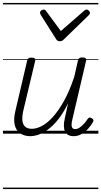

<svg xmlns="http://www.w3.org/2000/svg" viewBox="-20 -905 686 1300"><path d="M185 17Q146 17 117.5 -1.5Q89 -20 79.5 -59.5Q70 -99 86 -162L164 -495Q167 -506 173 -510.5Q179 -515 193 -515Q209 -515 215 -509.5Q221 -504 218 -492L139 -161Q129 -119 131.5 -90.5Q134 -62 150 -47.5Q166 -33 196 -33Q227 -33 263.5 -52Q300 -71 338 -113Q376 -155 413.5 -222Q451 -289 483 -386L508 -496Q511 -507 517 -511.5Q523 -516 537 -516Q553 -516 559.5 -510.5Q566 -505 563 -494L471 -101Q465 -78 464.5 -62.5Q464 -47 470 -39Q476 -31 488 -31Q504 -31 519 -41Q534 -51 548 -66.5Q562 -82 574 -100Q579 -108 586 -109Q593 -110 602 -104Q611 -99 612.5 -92.5Q614 -86 610 -79Q598 -58 578.5 -35.5Q559 -13 533.5 2Q508 17 479 17Q456 17 441.5 8.5Q427 0 420 -15Q413 -30 412.5 -52Q412 -74 418 -100L441 -206Q411 -144 377.5 -101Q344 -58 310 -32Q276 -6 244 5.5Q212 17 185 17ZM567 -840Q575 -840 582 -833Q589 -826 589 -818Q589 -813 587 -809.5Q585 -806 581 -802L413 -639Q406 -631 399 -628.5Q392 -626 384 -626Q376 -626 370.5 -629Q365 -632 360 -640L256 -804Q254 -808 252.5 -812Q251 -816 251 -819Q251 -828 259.5 -834Q268 -840 275 -840Q281 -840 285 -837.5Q289 -835 292 -830L392 -695L547 -830Q553 -835 557 -837.5Q561 -840 567 -840ZM0 365H646V375H0ZM0 -20H646V0H0ZM0 -505H646V-500H0ZM0 -885H646V-875H0Z"/></svg>

Font: Playwrite AT Guides
Style: Italic
Weight: 400
Italic angle: -13.0072°
Designer: Veronika Burian, José Scaglione
Foundry: TypeTogether
Version: Version 1.002